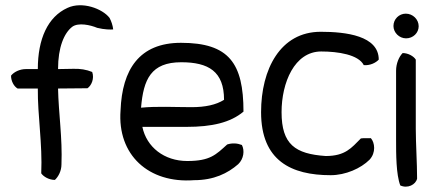

<svg xmlns="http://www.w3.org/2000/svg" viewBox="-20 -662 1648 731"><path d="M22 -374C22 -353 33 -333 47 -325H124C123 -222 142 -114 137 -2C146 11 167 23 189 23C202 11 214 -11 214 -36C218 -137 203 -230 201 -325C239 -325 275 -326 313 -326C328 -336 340 -363 331 -388C309 -397 285 -401 258 -400C238 -400 221 -399 201 -399C201 -482 224 -536 255 -560C278 -577 324 -567 350 -556C378 -549 403 -549 411 -550C409 -566 404 -581 397 -594C370 -629 293 -658 237 -632C162 -598 124 -514 124 -399H79C55 -399 33 -388 22 -374Z M439 -242C426 -72 546 37 719 24C794 24 847 -2 887 -37C908 -57 912 -89 901 -110C883 -117 864 -118 845 -112C802 -73 780 -49 693 -49C605 -49 538 -102 522 -179H691C786 -179 857 -195 907 -237C907 -421 852 -499 669 -499C510 -499 445 -397 439 -242ZM517 -252C526 -360 555 -425 670 -425C774 -425 833 -390 833 -282C803 -263 762 -254 709 -254C646 -254 577 -258 517 -252Z M974 -235C974 -50 1089 5 1239 5C1296 5 1354 -21 1387 -54C1412 -81 1407 -119 1392 -136C1377 -135 1368 -137 1354 -135C1318 -99 1295 -68 1220 -68C1104 -76 1052 -112 1052 -235C1052 -347 1101 -466 1203 -466C1267 -466 1345 -454 1365 -414C1389 -412 1411 -423 1422 -435C1422 -526 1297 -541 1201 -541C1047 -541 974 -398 974 -235Z M1478 -563C1478 -538 1500 -516 1526 -516C1553 -516 1574 -537 1574 -562C1574 -588 1552 -610 1525 -610C1499 -610 1478 -589 1478 -563ZM1488 -130C1488 -75 1488 2 1504 44C1532 57 1563 41 1568 18C1568 -41 1563 -116 1563 -172V-435C1555 -448 1534 -460 1513 -460C1499 -446 1488 -420 1488 -393Z"/></svg>

Font: Snowfall
Style: Regular
Weight: 400
Designer: Jasper
Foundry: Cannot Into Space Fonts
Version: Version 0.9